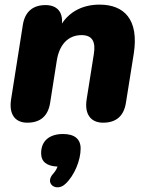

<svg xmlns="http://www.w3.org/2000/svg" viewBox="-20 -523 642 831"><path d="M98 8C155 8 188 -21 197 -78L226 -262C237 -330 275 -371 333 -371C380 -371 395 -342 386 -288L355 -93C345 -30 372 8 426 8C483 8 516 -21 525 -78L559 -291C582 -439 517 -503 411 -503C340 -503 283 -474 248 -421C253 -473 225 -501 177 -501C122 -501 88 -472 79 -416L28 -93C18 -30 44 8 98 8ZM263 273C302 237 329 171 329 120C329 79 303 57 253 57C196 57 158 85 158 140C158 177 182 196 229 198C225 209 219 219 211 228C170 271 224 310 263 273Z"/></svg>

Font: SN Pro Heavy
Style: Italic
Weight: 800
Italic angle: -9°
Designer: Tobias Whetton
Foundry: Supernotes
Version: Version 1.001;Glyphs 3.2 (3249)